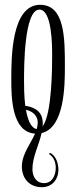

<svg xmlns="http://www.w3.org/2000/svg" viewBox="-20 -587 318 799"><path d="M223 119C223 99 216 62 188 49L184 54C204 66 212 89 212 112C212 141 198 175 164 175C130 175 115 147 115 117C115 65 142 18 153 -33C249 -56 250 -232 250 -310C250 -427 250 -567 147 -567C27 -567 27 -345 27 -256C27 -184 28 -37 126 -31C107 12 71 55 71 106C71 156 103 192 154 192C196 192 223 161 223 119ZM144 -547C197 -547 197 -395 197 -356C197 -315 197 -111 157 -61C158 -65 158 -69 158 -73C158 -120 129 -140 85 -147C80 -189 80 -233 80 -252C80 -306 80 -547 144 -547ZM137 -78C137 -68 135 -59 133 -50C108 -54 95 -90 88 -130C114 -125 137 -106 137 -78Z"/></svg>

Font: Bigelow Rules
Style: Regular
Weight: 400
Designer: Astigmatic (AOETI)
Foundry: Astigmatic (AOETI)
Version: Version 1.000